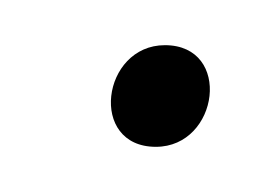

<svg xmlns="http://www.w3.org/2000/svg" viewBox="-20 -103 124 85"><path d="M49 -38C77 -38 83 -83 53 -83C25 -83 19 -38 49 -38Z"/></svg>

Font: PolanStronk
Style: Ita
Weight: 500
Version: Version 1.0